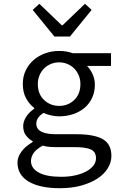

<svg xmlns="http://www.w3.org/2000/svg" viewBox="-20 -766 640 1010"><path d="M296 224Q189 224 130.5 189Q72 154 72 89Q72 60 92.5 32Q113 4 152 -19V-23Q132 -34 117 -53Q102 -72 102 -103Q102 -126 117 -150.5Q132 -175 160 -194V-198Q135 -217 117.5 -248.5Q100 -280 100 -324Q100 -364 115.5 -396Q131 -428 157 -450.5Q183 -473 217.5 -485.5Q252 -498 291 -498Q331 -498 363 -486H564V-419H438Q455 -402 467 -376Q479 -350 479 -321Q479 -282 464.5 -251Q450 -220 424.5 -198.5Q399 -177 364.5 -165.5Q330 -154 291 -154Q272 -154 250.5 -158.5Q229 -163 209 -172Q171 -148 171 -116Q171 -87 197.5 -73.5Q224 -60 272 -60H381Q475 -60 520.5 -34Q566 -8 566 54Q566 88 547 119Q528 150 493 173Q458 196 408 210Q358 224 296 224ZM291 -209Q338 -209 370.5 -240Q403 -271 403 -324Q403 -349 394 -370Q385 -391 370 -406Q355 -421 334.5 -429.5Q314 -438 291 -438Q268 -438 247.5 -429.5Q227 -421 212 -406Q197 -391 188 -370Q179 -349 179 -324Q179 -271 212 -240Q245 -209 291 -209ZM302 164Q344 164 378 156Q412 148 436 134.5Q460 121 472.5 103.5Q485 86 485 67Q485 32 457.5 20Q430 8 374 8H279Q258 8 239.5 6.5Q221 5 205 0Q170 19 156.5 39.5Q143 60 143 81Q143 119 183.5 141.5Q224 164 302 164ZM266 -574 152 -714 187 -746 305 -633H309L427 -746L462 -714L348 -574Z"/></svg>

Font: Source Code Pro
Style: Regular
Weight: 400
Monospace: yes
Designer: Paul D. Hunt, Teo Tuominen
Foundry: Adobe Systems Incorporated
Version: Version 2.030;PS 1.000;hotconv 16.6.51;makeotf.lib2.5.65220